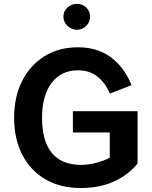

<svg xmlns="http://www.w3.org/2000/svg" viewBox="-20 -956 779 982"><path d="M352.8 -387.3V-278.5H541.3V-149.4Q525.1 -140.3 500.7 -131.8Q476.2 -123.3 448.7 -118Q421.2 -112.7 394.7 -112.7Q296 -112.7 245.6 -173.2Q195.1 -233.8 195.1 -353.7Q195.1 -468.1 244.2 -532.3Q293.2 -596.4 378.7 -596.4Q438.4 -596.4 478.8 -564Q519.2 -531.5 542.1 -477.3L652.7 -520.5Q616.5 -610.8 547.8 -662.5Q479.1 -714.1 378.8 -714.1Q281.1 -714.1 207.5 -668.4Q133.9 -622.6 93 -541.6Q52.2 -460.6 52.2 -353.7Q52.2 -245.4 94 -164.5Q135.7 -83.6 212.3 -39Q288.9 5.7 392.9 5.7Q458.5 5.7 512 -9.3Q565.5 -24.4 608.3 -52.4Q651 -80.4 683.6 -119.4V-387.3ZM304.3 -871.2Q304.3 -843.8 325.1 -823.8Q345.9 -803.8 373.6 -803.8Q401.4 -803.8 421.1 -823.8Q440.7 -843.8 440.7 -871.2Q440.7 -898.9 421.1 -917.6Q401.4 -936.4 373.6 -936.4Q345.9 -936.4 325.1 -917.6Q304.3 -898.9 304.3 -871.2Z"/></svg>

Font: Estedad VF
Style: Regular
Weight: 100
Designer: Amin Abedi
Version: Version 7.3